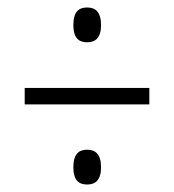

<svg xmlns="http://www.w3.org/2000/svg" viewBox="-20 -615 465 513"><path d="M213 -502C234 -502 250 -513 250 -548C250 -584 234 -595 213 -595C191 -595 176 -584 176 -548C176 -513 191 -502 213 -502ZM46 -336H379V-380H46ZM213 -122C234 -122 250 -133 250 -168C250 -204 234 -215 213 -215C191 -215 176 -204 176 -168C176 -133 191 -122 213 -122Z"/></svg>

Font: Noto Serif Devanagari ExtraCondensed Light
Style: Regular
Weight: 300
Width: 2
Designer: Universal Thirst, Indian Type Foundry and the Monotype Design Team
Foundry: Monotype Imaging Inc.
Version: Version 2.004